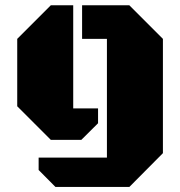

<svg xmlns="http://www.w3.org/2000/svg" viewBox="-20 -539 694 740"><path d="M193.8 181.6 128.9 116.2V68.4H392.1V-389.2H296.4V-518.6H478.5L607.9 -389.2V51.3L478.5 181.6ZM175.8 0 46.4 -129.4V-389.2L175.8 -518.6H262.2V-121.1H357.9V-64L293.5 0Z"/></svg>

Font: Black Ops One
Style: Regular
Weight: 400
Designer: James Grieshaber, Eben Sorkin
Foundry: Sorkin Type Co.
Version: Version 1.004; ttfautohint (v1.8.4.7-5d5b)